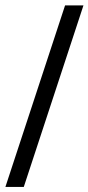

<svg xmlns="http://www.w3.org/2000/svg" viewBox="-41 -660 336 729"><path d="M-20.5 49.8 206.1 -639.6H275.9L49.3 49.8Z"/></svg>

Font: Kameron Medium
Style: Regular
Weight: 500
Designer: Vernon Adams
Foundry: Vernon Adams
Version: Version 1.100